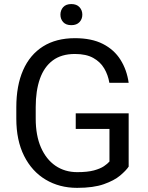

<svg xmlns="http://www.w3.org/2000/svg" viewBox="-20 -907 721 937"><path d="M607.9 -354V-93.8Q594.7 -74.2 565.9 -50Q537.1 -25.9 486.6 -8.1Q436 9.8 356.4 9.8Q270 9.8 202.9 -30.3Q135.7 -70.3 97.7 -146Q59.6 -221.7 59.6 -328.1V-383.3Q59.6 -489.3 92.8 -564.7Q126 -640.1 189.9 -680.4Q253.9 -720.7 345.7 -720.7Q427.2 -720.7 482.2 -692.6Q537.1 -664.6 568.1 -615.2Q599.1 -565.9 607.9 -502.9H513.7Q507.3 -541.5 488.5 -573.2Q469.7 -605 435.1 -624.3Q400.4 -643.6 345.7 -643.6Q279.8 -643.6 237.5 -612.1Q195.3 -580.6 174.8 -522.5Q154.3 -464.4 154.3 -384.3V-328.1Q154.3 -246.1 179.7 -187.7Q205.1 -129.4 250.7 -98.1Q296.4 -66.9 356.9 -66.9Q407.2 -66.9 438.5 -75.4Q469.7 -84 487.3 -95.9Q504.9 -107.9 514.2 -118.7V-277.8H349.6V-354ZM274.9 -835.4Q274.9 -856.9 288.3 -872.1Q301.8 -887.2 328.1 -887.2Q354 -887.2 367.9 -872.1Q381.8 -856.9 381.8 -835.4Q381.8 -814 367.9 -799.1Q354 -784.2 328.1 -784.2Q301.8 -784.2 288.3 -799.1Q274.9 -814 274.9 -835.4Z"/></svg>

Font: Vazirmatn
Style: Regular
Weight: 400
Designer: Saber Rastikerdar
Foundry: Saber Rastikerdar
Version: Version 33.003;September 2, 2022;FontCreator 14.0.0.2862 64-